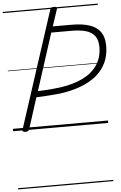

<svg xmlns="http://www.w3.org/2000/svg" viewBox="-85 -1055 1002 1595"><g transform="rotate(-5 416.0 -257.5)"><path d="M102 14Q89 14 82.5 9.5Q76 5 79 -6L396 -981Q400 -991 406.5 -995.5Q413 -1000 428 -1000Q442 -1000 448 -995.5Q454 -991 451 -980L404 -839H560Q650 -839 710.5 -819Q771 -799 801.5 -755Q832 -711 832 -639Q832 -560 802.5 -498Q773 -436 718 -391.5Q663 -347 587 -319Q511 -291 417 -278Q368 -273 317.5 -269.5Q267 -266 217 -264L134 -5Q130 5 123.5 9.5Q117 14 102 14ZM234 -314Q264 -315 296.5 -317Q329 -319 361.5 -322Q394 -325 423 -329Q532 -344 611 -383Q690 -422 732.5 -485Q775 -548 775 -635Q775 -692 750.5 -726Q726 -760 677.5 -774.5Q629 -789 556 -789H387ZM0 475H793V485H0ZM0 -20H793V0H0ZM0 -505H793V-500H0ZM0 -995H793V-985H0Z"/></g></svg>

Font: Playwrite SK Guides
Style: Regular
Weight: 400
Designer: Veronika Burian, José Scaglione
Foundry: TypeTogether
Version: Version 1.003